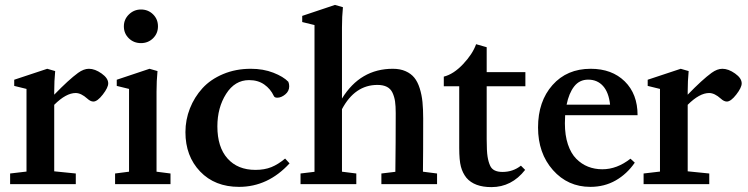

<svg xmlns="http://www.w3.org/2000/svg" viewBox="-20 -746 3032 778"><path d="M21 0V-43L87.4 -50.8V-385.7L37.6 -397.9V-422.9L171.4 -467.3L203.6 -458Q199.7 -418 199.7 -375V-362.3Q258.8 -423.3 296.4 -450.7Q319.3 -467.3 340.3 -467.3Q364.7 -467.3 391.6 -448.2Q418.5 -429.2 418.5 -408.2Q418.5 -391.1 396.5 -362.8Q374.5 -334.5 358.4 -334.5Q346.7 -334.5 334 -346.2Q308.6 -369.1 286.6 -369.1Q247.6 -369.1 199.7 -321.3V-51.8L287.1 -43V0Z M551.3 -571.3Q522 -571.3 502 -590.8Q481.9 -610.4 481.9 -639.2Q481.9 -667.5 502.4 -687.5Q522.9 -707.5 551.3 -707.5Q580.1 -707.5 600.1 -688Q620.1 -668.5 620.1 -639.2Q620.1 -610.4 600.1 -590.8Q580.1 -571.3 551.3 -571.3ZM446.3 0V-43L502.9 -50.3V-385.7L453.1 -397.9V-422.9L585.9 -467.3L618.2 -458Q614.3 -418 614.3 -375V-50.3L670.9 -43V0Z M948.7 11.2Q850.6 11.2 791 -51Q731.4 -113.3 731.4 -210.4Q731.4 -260.7 749.5 -306.6Q767.6 -352.5 800.3 -388.4Q833 -424.3 884 -445.8Q935.1 -467.3 996.1 -467.3Q1046.9 -467.3 1087.6 -451.4Q1128.4 -435.5 1148.4 -414.6Q1151.9 -405.8 1151.9 -396.5Q1151.9 -376.5 1135.7 -363.3Q1119.6 -350.1 1103.5 -350.1Q1092.3 -350.1 1089.4 -357.4Q1076.2 -385.7 1050.8 -403.6Q1025.4 -421.4 989.3 -421.4Q931.6 -421.4 896.2 -365.5Q860.8 -309.6 860.8 -233.9Q860.8 -149.9 901.9 -103.8Q942.9 -57.6 1015.1 -57.6Q1051.8 -57.6 1079.6 -68.8Q1107.4 -80.1 1135.3 -103.5L1153.3 -84Q1065.9 11.2 948.7 11.2Z M1197.8 0V-43L1254.4 -49.8V-644.5L1204.6 -656.7V-681.6L1337.4 -726.1L1369.6 -716.8Q1365.7 -679.2 1365.7 -634.8V-346.7Q1439.9 -467.3 1571.8 -467.3Q1601.6 -467.3 1623.5 -457.5Q1645.5 -447.8 1658.9 -431.2Q1672.4 -414.6 1680.7 -388.2Q1689 -361.8 1691.9 -332.8Q1694.8 -303.7 1694.8 -265.1Q1694.8 -120.6 1693.8 -50.3L1751 -43V0H1525.4V-43L1582 -49.8Q1583.5 -167 1583.5 -288.1Q1583.5 -316.4 1580.8 -335Q1578.1 -353.5 1570.6 -369.9Q1563 -386.2 1547.9 -394Q1532.7 -401.9 1509.3 -401.9Q1418 -401.9 1365.7 -303.7V-50.3L1423.8 -43V0Z M1971.2 12.2Q1902.3 12.2 1870.1 -25.4Q1854.5 -44.9 1847.7 -70.6Q1840.8 -96.2 1840.8 -146.5V-396.5H1778.3V-435.5Q1817.9 -445.3 1856.4 -486.1Q1895 -526.9 1909.2 -566.9L1952.1 -554.7V-453.6H2108.9V-396.5H1952.1V-182.1Q1952.1 -133.8 1955.6 -111.8Q1959 -89.8 1966.3 -74.2Q1977.5 -49.3 2016.1 -49.3Q2058.6 -49.3 2090.8 -74.7L2107.9 -57.6Q2053.2 12.2 1971.2 12.2Z M2372.1 11.2Q2280.8 11.2 2220.5 -56.9Q2160.2 -125 2160.2 -229.5Q2160.2 -335.4 2218.8 -401.4Q2277.3 -467.3 2373.5 -467.3Q2459.5 -467.3 2511.5 -416.3Q2563.5 -365.2 2563.5 -279.3H2270Q2269 -256.8 2269 -246.1Q2269 -197.8 2281.2 -161.1Q2293.5 -124.5 2314.9 -102.8Q2336.4 -81.1 2363 -70.6Q2389.6 -60.1 2420.9 -60.1Q2480 -60.1 2534.7 -103L2552.2 -86.9Q2520.5 -41 2474.9 -14.9Q2429.2 11.2 2372.1 11.2ZM2363.3 -423.3Q2328.1 -423.3 2306.6 -395.8Q2285.2 -368.2 2275.9 -321.8H2452.1Q2446.8 -371.6 2423.6 -397.5Q2400.4 -423.3 2363.3 -423.3Z M2587.9 0V-43L2654.3 -50.8V-385.7L2604.5 -397.9V-422.9L2738.3 -467.3L2770.5 -458Q2766.6 -418 2766.6 -375V-362.3Q2825.7 -423.3 2863.3 -450.7Q2886.2 -467.3 2907.2 -467.3Q2931.6 -467.3 2958.5 -448.2Q2985.4 -429.2 2985.4 -408.2Q2985.4 -391.1 2963.4 -362.8Q2941.4 -334.5 2925.3 -334.5Q2913.6 -334.5 2900.9 -346.2Q2875.5 -369.1 2853.5 -369.1Q2814.5 -369.1 2766.6 -321.3V-51.8L2854 -43V0Z"/></svg>

Font: Elstob 6pt SemiBold
Style: Regular
Weight: 600
Designer: Peter S. Baker
Version: Version 1.015